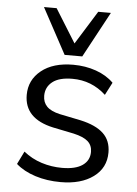

<svg xmlns="http://www.w3.org/2000/svg" viewBox="-54 -795 604 846"><g transform="rotate(5 248.0 -372.0)"><path d="M246 9Q185 9 133.5 -7.5Q82 -24 48 -54L76 -111Q112 -82 156 -68Q200 -54 247 -54Q306 -54 337 -75.5Q368 -97 368 -135Q368 -164 348.5 -181.5Q329 -199 285 -209L192 -228Q64 -256 64 -361Q64 -427 116 -469Q168 -511 257 -511Q311 -511 358 -494.5Q405 -478 436 -447L407 -391Q344 -449 259 -449Q200 -449 170.5 -425.5Q141 -402 141 -364Q141 -335 159 -316.5Q177 -298 217 -289L310 -270Q378 -255 411.5 -223.5Q445 -192 445 -139Q445 -71 390.5 -31Q336 9 246 9ZM215 -551 106 -753H162L254 -605L346 -753H402L293 -551Z"/></g></svg>

Font: Mulish
Style: Regular
Weight: 400
Designer: Vernon Adams
Foundry: Vernon Adams
Version: Version 3.603; ttfautohint (v1.8.3)